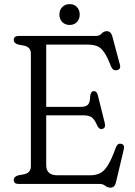

<svg xmlns="http://www.w3.org/2000/svg" viewBox="-20 -870 638 908"><path d="M45 -681Q45 -700 68.5 -700H434Q450.5 -700 460.5 -711.2Q470.5 -722.5 485 -722.5Q505 -722.5 511.5 -697L547 -564.5Q553 -541.5 532 -538Q513.5 -534.5 504.5 -557Q487.5 -601.5 472.2 -623.2Q457 -645 438.8 -652Q420.5 -659 395 -659H198.5V-364.5H361Q386 -364.5 396 -375Q406 -385.5 406.5 -414.5Q408.5 -437 421.5 -439Q437.5 -440.5 442.5 -420.5L475.5 -288Q481 -265 464.5 -260.5Q449.5 -256 440 -275.5Q428 -304 415 -314.2Q402 -324.5 375.5 -324.5H198.5V-89.5Q198.5 -41 251.5 -41H405.5Q433 -41 453 -50.8Q473 -60.5 490.5 -88.8Q508 -117 528.5 -174Q536 -193.5 552.5 -190Q571.5 -186.5 565 -162L528.5 -8Q522.5 17.5 502 17.5Q489 17.5 478 8.8Q467 0 452.5 0H68.5Q45 0 45 -19Q45 -34.5 65.5 -40.5L94.5 -46Q126 -53 126 -84V-616Q126 -647 94.5 -654L65.5 -659.5Q45 -665.5 45 -681ZM309.5 -752Q287.5 -752 274.2 -766Q261 -780 261 -801.5Q261 -822.5 274.2 -836.5Q287.5 -850.5 309.5 -850.5Q331 -850.5 344 -836.5Q357 -822.5 357 -801.5Q357 -780 344 -766Q331 -752 309.5 -752Z"/></svg>

Font: Fraunces 72pt SuperSoft Light
Style: Regular
Weight: 300
Version: Version 1.000;[0bf87f6ff]